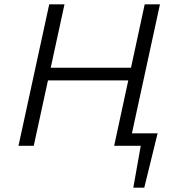

<svg xmlns="http://www.w3.org/2000/svg" viewBox="-20 -678 816 893"><path d="M572 0 584 -58H714L672 0ZM600 195 645 -58H713L651 195ZM511 0 653 -658H724L581 0ZM66 0 209 -658H280L137 0ZM155 -304 168 -363H638L625 -304Z"/></svg>

Font: Ysabeau Office
Style: Italic
Weight: 400
Italic angle: -12°
Designer: Christian Thalmann (Catharsis Fonts)
Version: Version 2.001;gftools[0.9.30]; featfreeze: tnum,lnum,ss02